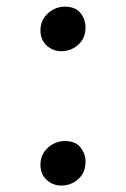

<svg xmlns="http://www.w3.org/2000/svg" viewBox="-20 -560 387 590"><path d="M167.8 -402.7Q142.4 -402.7 123.3 -420.2Q104.3 -437.8 104.3 -466.4Q104.3 -498.4 127.2 -519Q150.1 -539.5 179.3 -539.5Q211.6 -539.5 227.2 -520.1Q242.8 -500.6 242.8 -475.6Q242.8 -442.7 220.7 -422.7Q198.6 -402.7 167.8 -402.7ZM167.8 10.2Q142.4 10.2 123.3 -7.4Q104.3 -25 104.3 -53.6Q104.3 -85.5 127.2 -106.1Q150.1 -126.6 179.3 -126.6Q211.6 -126.6 227.2 -107.2Q242.8 -87.7 242.8 -62.7Q242.8 -29.8 220.7 -9.8Q198.6 10.2 167.8 10.2Z"/></svg>

Font: Merriweather 7pt Light
Style: Regular
Weight: 300
Designer: Eben Sorkin
Foundry: Eben Sorkin
Version: Version 2.200;gftools[0.9.31]